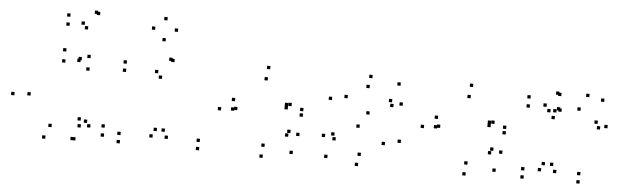

<svg xmlns="http://www.w3.org/2000/svg" viewBox="-50 -965 3819 1169"><g transform="rotate(5 1860.0 -380.5)"><path d="M437.7 16V-4H417.7V16ZM608.8 -21.5V-41.5H588.8V-21.5ZM608.8 -77.2V-97.2H588.8V-77.2ZM499.2 -96.7V-116.7H479.2V-96.7ZM521.3 -70.2V-90.2H501.3V-70.2ZM521.3 -757V-777H501.3V-757ZM508.2 -763V-783H488.2V-763ZM341.8 -731.8V-751.8H321.8V-731.8ZM341.8 -676.2V-696.2H321.8V-676.2ZM455.8 -663.8V-683.8H435.8V-663.8ZM433.5 -690.3V-710.3H413.5V-690.3ZM433.5 -473.8V-493.8H413.5V-473.8ZM427.3 -461.8V-481.8H407.3V-461.8ZM427.3 16V-4H407.3V16ZM43.8 -225.8V-245.8H23.8V-225.8ZM254.3 21.5V1.5H234.3V21.5ZM463.2 -65.3V-85.3H443.2V-65.3ZM459.8 -107.2V-127.2H439.8V-107.2ZM286.3 -52.2V-72.2H266.3V-52.2ZM142.2 -232.7V-252.7H122.2V-232.7ZM335.5 -450.8V-470.8H315.5V-450.8ZM486.3 -414.3V-434.3H466.3V-414.3ZM486.3 -491.2V-511.2H466.3V-491.2ZM335.5 -518.7V-538.7H315.5V-518.7Z M1193.2 10V-10H1173.2V10ZM1193.2 -40.5V-60.5H1173.2V-40.5ZM975.2 -83.8V-103.8H955.2V-83.8ZM997.5 -42.2V-62.2H977.5V-42.2ZM997.5 -511.2V-531.2H977.5V-511.2ZM984.3 -517.2V-537.2H964.3V-517.2ZM708.8 -477V-497H688.8V-477ZM708.8 -426.5V-446.5H688.8V-426.5ZM930.3 -403.5V-423.5H910.3V-403.5ZM904.3 -435.5V-455.5H884.3V-435.5ZM904.3 -42.2V-62.2H884.3V-42.2ZM926.7 -83.8V-103.8H906.7V-83.8ZM708.7 -40.5V-60.5H688.7V-40.5ZM708.7 10V-10H688.7V10ZM1002.3 -697.3V-717.3H982.3V-697.3ZM932.7 -761.3V-781.3H912.7V-761.3ZM863 -697.3V-717.3H843V-697.3ZM932.7 -632.8V-652.8H912.7V-632.8Z M1763 -16.5V-36.5H1743V-16.5ZM1794.2 -129.3V-149.3H1774.2V-129.3ZM1738.2 -143V-163H1718.2V-143ZM1726.7 -119.5V-139.5H1706.7V-119.5ZM1588.5 -45.3V-65.3H1568.5V-45.3ZM1403.5 -253.7V-273.7H1383.5V-253.7ZM1572.8 -449.8V-469.8H1552.8V-449.8ZM1709.5 -304.7V-324.7H1689.5V-304.7ZM1709.5 -284.7V-304.7H1689.5V-284.7ZM1731 -306.8V-326.8H1711V-306.8ZM1385.3 -306.8V-326.8H1365.3V-306.8ZM1385.3 -248.5V-268.5H1365.3V-248.5ZM1804.7 -248.5V-268.5H1784.7V-248.5ZM1804.7 -282.3V-302.3H1784.7V-282.3ZM1581.8 -519.3V-539.3H1561.8V-519.3ZM1305.3 -243.7V-263.7H1285.3V-243.7ZM1582.7 22V2H1562.7V22Z M2412.8 -141.3V-161.3H2392.8V-141.3ZM2207.7 -296.8V-316.8H2187.7V-296.8ZM2066.8 -384.5V-404.5H2046.8V-384.5ZM2194.8 -457.2V-477.2H2174.8V-457.2ZM2338.5 -383.5V-403.5H2318.5V-383.5ZM2349 -354.5V-374.5H2329V-354.5ZM2404.7 -368.2V-388.2H2384.7V-368.2ZM2381.3 -488.8V-508.8H2361.3V-488.8ZM2206.5 -519.5V-539.5H2186.5V-519.5ZM1972.8 -365.2V-385.2H1952.8V-365.2ZM2154.7 -211.5V-231.5H2134.7V-211.5ZM2317.3 -119.5V-139.5H2297.3V-119.5ZM2176.7 -41.2V-61.2H2156.7V-41.2ZM2016.2 -121.8V-141.8H1996.2V-121.8ZM2006.2 -150.5V-170.5H1986.2V-150.5ZM1950.2 -136.8V-156.8H1930.2V-136.8ZM1975.5 -11V-31H1955.5V-11ZM2165.5 21.7V1.7H2145.5V21.7Z M3003 -16.5V-36.5H2983V-16.5ZM3034.2 -129.3V-149.3H3014.2V-129.3ZM2978.2 -143V-163H2958.2V-143ZM2966.7 -119.5V-139.5H2946.7V-119.5ZM2828.5 -45.3V-65.3H2808.5V-45.3ZM2643.5 -253.7V-273.7H2623.5V-253.7ZM2812.8 -449.8V-469.8H2792.8V-449.8ZM2949.5 -304.7V-324.7H2929.5V-304.7ZM2949.5 -284.7V-304.7H2929.5V-284.7ZM2971 -306.8V-326.8H2951V-306.8ZM2625.3 -306.8V-326.8H2605.3V-306.8ZM2625.3 -248.5V-268.5H2605.3V-248.5ZM3044.7 -248.5V-268.5H3024.7V-248.5ZM3044.7 -282.3V-302.3H3024.7V-282.3ZM2821.8 -519.3V-539.3H2801.8V-519.3ZM2545.3 -243.7V-263.7H2525.3V-243.7ZM2822.7 22V2H2802.7V22Z M3518.5 10V-10H3498.5V10ZM3518.5 -40.5V-60.5H3498.5V-40.5ZM3349.2 -82.3V-102.3H3329.2V-82.3ZM3371.5 -40.7V-60.7H3351.5V-40.7ZM3371.5 -415.7V-435.7H3351.5V-415.7ZM3361.8 -422.7V-442.7H3341.8V-422.7ZM3361.8 -511V-531H3341.8V-511ZM3348.5 -517.2V-537.2H3328.5V-517.2ZM3176.5 -479.7V-499.7H3156.5V-479.7ZM3176.5 -424V-444H3156.5V-424ZM3304.3 -406.3V-426.3H3284.3V-406.3ZM3278.2 -438.3V-458.3H3258.2V-438.3ZM3278.2 -43.5V-63.5H3258.2V-43.5ZM3298.3 -82.3V-102.3H3278.3V-82.3ZM3176.5 -40.5V-60.5H3156.5V-40.5ZM3176.5 10V-10H3156.5V10ZM3658.8 -340.2V-360.2H3638.8V-340.2ZM3625 -498.7V-518.7H3605V-498.7ZM3532.3 -519.5V-539.5H3512.3V-519.5ZM3340.5 -408.8V-428.8H3320.5V-408.8ZM3334 -367V-387H3314V-367ZM3486.2 -432.2V-452.2H3466.2V-432.2ZM3596.8 -361.7V-381.7H3576.8V-361.7ZM3614.2 -328.7V-348.7H3594.2V-328.7Z"/></g></svg>

Font: Monaspace Xenon Dots Var
Style: Regular
Weight: 400
Designer: Riley Cran and the Lettermatic Team
Version: Version 1.100 (Monaspace Xenon Dots)